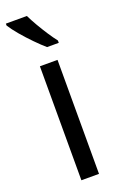

<svg xmlns="http://www.w3.org/2000/svg" viewBox="-156 -859 530 850"><g transform="rotate(-20 109.5 -434.0)"><path d="M154 -51H71V-588H154ZM93 -817Q104 -794 120 -766.5Q136 -739 153 -713Q170 -687 185 -668V-657H130Q110 -674 82.5 -702Q55 -730 31 -758.5Q7 -787 -6 -808V-817Z"/></g></svg>

Font: Noto Sans Tamil UI Condensed
Style: Regular
Weight: 400
Width: 3
Designer: Jelle Bosma - Monotype Design Team
Foundry: Monotype Imaging Inc.
Version: Version 2.004; ttfautohint (v1.8.4.7-5d5b)